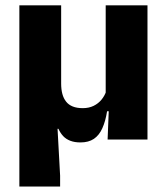

<svg xmlns="http://www.w3.org/2000/svg" viewBox="-20 -511 611 703"><path d="M520 -491.4V0H374L379 -126L367 -137.2V-491.4ZM203.9 -205Q203.9 -183.9 208.3 -167.3Q212.7 -150.7 222 -139Q231.2 -127.2 246.4 -121.1Q261.6 -115 283.1 -115Q305.6 -115 322.9 -123.5Q340.2 -132 351.9 -146.4Q363.6 -160.8 369.3 -178.2L397.1 -103.6H372.1Q366.2 -66.7 354.6 -41.2Q343.1 -15.7 323.8 -2.6Q304.4 10.5 274.6 10.5Q253.3 10.5 237.6 4.5Q221.9 -1.5 211.5 -12.5Q201.1 -23.6 194 -39.3H190.7L200.1 132.1V172H50.9V-491.4H203.9Z"/></svg>

Font: Anek Latin Medium
Style: Regular
Weight: 500
Designer: Yesha Goshar
Foundry: Ek Type
Version: Version 1.003